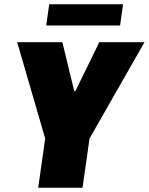

<svg xmlns="http://www.w3.org/2000/svg" viewBox="-20 -885 701 905"><path d="M160 0 193 -232 61 -686H274L330 -455H335L448 -686H661L402 -232L369 0ZM198 -765 212 -865H560L546 -765Z"/></svg>

Font: Chivo Mono Medium Black
Style: Italic
Weight: 900
Italic angle: -8.05°
Monospace: yes
Version: Version 1.008